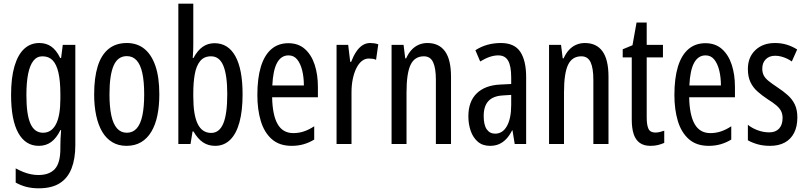

<svg xmlns="http://www.w3.org/2000/svg" viewBox="-20 -780 4370 1040"><path d="M193 -547Q230 -547 257.5 -528Q285 -509 306 -466H311L320 -537H388V6Q388 80 367.5 132.5Q347 185 303.5 212.5Q260 240 190 240Q154 240 124 232.5Q94 225 65 209V132Q87 144 107.5 152Q128 160 148 164Q168 168 188 168Q247 168 277 135.5Q307 103 307 25V9Q307 -8 308 -29.5Q309 -51 311 -75H307Q286 -32 257.5 -11Q229 10 190 10Q118 10 79 -60Q40 -130 40 -266Q40 -359 58.5 -421.5Q77 -484 111 -515.5Q145 -547 193 -547ZM210 -475Q180 -475 161 -451Q142 -427 132.5 -380.5Q123 -334 123 -265Q123 -159 145 -110Q167 -61 213 -61Q236 -61 253.5 -72.5Q271 -84 283 -107Q295 -130 301 -164.5Q307 -199 307 -245V-270Q307 -341 296.5 -386.5Q286 -432 265 -453.5Q244 -475 210 -475Z M843 -269Q843 -206 832.5 -155Q822 -104 800 -67Q778 -30 744.5 -10Q711 10 665 10Q621 10 588 -10Q555 -30 533.5 -66.5Q512 -103 501 -154.5Q490 -206 490 -269Q490 -358 509 -420Q528 -482 567.5 -514.5Q607 -547 667 -547Q723 -547 762 -515.5Q801 -484 822 -422.5Q843 -361 843 -269ZM573 -269Q573 -201 583 -154.5Q593 -108 614 -84.5Q635 -61 667 -61Q699 -61 720 -84Q741 -107 751 -153.5Q761 -200 761 -269Q761 -338 751 -384Q741 -430 720 -453Q699 -476 667 -476Q618 -476 595.5 -424.5Q573 -373 573 -269Z M1027 -543Q1027 -527 1026.5 -508Q1026 -489 1024 -466H1028Q1050 -507 1078 -526.5Q1106 -546 1142 -546Q1216 -546 1255 -475.5Q1294 -405 1294 -269Q1294 -180 1277 -117.5Q1260 -55 1226.5 -22.5Q1193 10 1145 10Q1108 10 1079.5 -9Q1051 -28 1028 -68H1023L1012 0H946V-760H1027ZM1123 -475Q1085 -475 1064 -449Q1043 -423 1035 -378Q1027 -333 1027 -276V-257Q1027 -157 1051 -108.5Q1075 -60 1124 -60Q1168 -60 1189.5 -111Q1211 -162 1211 -270Q1211 -372 1190 -423.5Q1169 -475 1123 -475Z M1542 -546Q1596 -546 1631.5 -514.5Q1667 -483 1684.5 -429.5Q1702 -376 1702 -309V-253H1454Q1456 -156 1484 -107.5Q1512 -59 1569 -59Q1598 -59 1625.5 -68Q1653 -77 1682 -96V-24Q1654 -7 1624 1.5Q1594 10 1560 10Q1493 10 1452 -26.5Q1411 -63 1392.5 -125Q1374 -187 1374 -265Q1374 -356 1393 -418.5Q1412 -481 1449.5 -513.5Q1487 -546 1542 -546ZM1543 -480Q1503 -480 1481 -440Q1459 -400 1455 -317H1626Q1626 -361 1617 -398Q1608 -435 1590 -457.5Q1572 -480 1543 -480Z M1985 -547Q1996 -547 2006.5 -545.5Q2017 -544 2029 -540L2017 -456Q2009 -460 1999 -461.5Q1989 -463 1978 -463Q1957 -463 1940 -449.5Q1923 -436 1910.5 -411Q1898 -386 1891 -352.5Q1884 -319 1884 -280V0H1803V-537H1866L1877 -445H1882Q1894 -476 1909 -499Q1924 -522 1943 -534.5Q1962 -547 1985 -547Z M2295 -547Q2358 -547 2390.5 -502Q2423 -457 2423 -364V0H2341V-348Q2341 -411 2326 -443Q2311 -475 2276 -475Q2226 -475 2204 -429Q2182 -383 2182 -279V0H2101V-537H2166L2175 -464H2180Q2192 -491 2209 -509.5Q2226 -528 2248 -537.5Q2270 -547 2295 -547Z M2693 -547Q2767 -547 2798.5 -499Q2830 -451 2830 -362V0H2768L2756 -74H2754Q2740 -46 2722.5 -27.5Q2705 -9 2683.5 0.5Q2662 10 2634 10Q2594 10 2568 -12.5Q2542 -35 2529.5 -71.5Q2517 -108 2517 -150Q2517 -230 2562 -274Q2607 -318 2689 -322L2749 -325V-360Q2749 -422 2732.5 -451Q2716 -480 2679 -480Q2657 -480 2633 -472Q2609 -464 2581 -447L2555 -508Q2586 -528 2620.5 -537.5Q2655 -547 2693 -547ZM2703 -263Q2651 -260 2625.5 -232.5Q2600 -205 2600 -152Q2600 -103 2616.5 -79.5Q2633 -56 2662 -56Q2703 -56 2726 -97.5Q2749 -139 2749 -212V-266Z M3148 -547Q3211 -547 3243.5 -502Q3276 -457 3276 -364V0H3194V-348Q3194 -411 3179 -443Q3164 -475 3129 -475Q3079 -475 3057 -429Q3035 -383 3035 -279V0H2954V-537H3019L3028 -464H3033Q3045 -491 3062 -509.5Q3079 -528 3101 -537.5Q3123 -547 3148 -547Z M3530 -62Q3542 -62 3554 -65Q3566 -68 3578 -72V-6Q3562 1 3544 5.5Q3526 10 3503 10Q3468 10 3445.5 -6Q3423 -22 3412.5 -53.5Q3402 -85 3402 -133V-469H3353V-513L3406 -535L3428 -658H3483V-537H3571V-469H3483V-143Q3483 -103 3492.5 -82.5Q3502 -62 3530 -62Z M3801 -546Q3855 -546 3890.5 -514.5Q3926 -483 3943.5 -429.5Q3961 -376 3961 -309V-253H3713Q3715 -156 3743 -107.5Q3771 -59 3828 -59Q3857 -59 3884.5 -68Q3912 -77 3941 -96V-24Q3913 -7 3883 1.5Q3853 10 3819 10Q3752 10 3711 -26.5Q3670 -63 3651.5 -125Q3633 -187 3633 -265Q3633 -356 3652 -418.5Q3671 -481 3708.5 -513.5Q3746 -546 3801 -546ZM3802 -480Q3762 -480 3740 -440Q3718 -400 3714 -317H3885Q3885 -361 3876 -398Q3867 -435 3849 -457.5Q3831 -480 3802 -480Z M4299 -144Q4299 -95 4281.5 -60.5Q4264 -26 4231 -8Q4198 10 4151 10Q4114 10 4084 1.5Q4054 -7 4031 -20V-104Q4053 -86 4084 -74.5Q4115 -63 4147 -63Q4181 -63 4200 -83.5Q4219 -104 4219 -141Q4219 -162 4211 -178Q4203 -194 4185.5 -209Q4168 -224 4139 -242Q4107 -263 4082.5 -285Q4058 -307 4044.5 -336Q4031 -365 4031 -406Q4031 -470 4071.5 -508.5Q4112 -547 4178 -547Q4212 -547 4241.5 -538Q4271 -529 4298 -512L4269 -447Q4255 -457 4240.5 -463.5Q4226 -470 4210.5 -474Q4195 -478 4179 -478Q4147 -478 4128 -459Q4109 -440 4109 -408Q4109 -387 4117 -371.5Q4125 -356 4143 -341.5Q4161 -327 4191 -307Q4223 -286 4247.5 -264Q4272 -242 4285.5 -213.5Q4299 -185 4299 -144Z"/></svg>

Font: Noto Sans Display ExtraCondensed
Style: Regular
Weight: 400
Width: 2
Version: Version 2.003